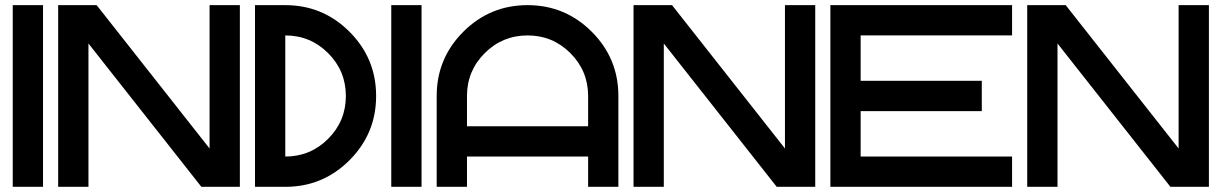

<svg xmlns="http://www.w3.org/2000/svg" viewBox="-20 -723 4728 743"><path d="M146.5 0H29.3V-703.1H146.5Z M322.3 -554.7V0H205.1V-703.1H354L791 -148.4V-703.1H908.2V0H759.3Z M1084 -703.1Q1229.5 -703.1 1332.5 -600.1Q1435.5 -497.1 1435.5 -351.6Q1435.5 -206.1 1332.5 -103Q1229.5 0 1084 0H966.8V-703.1ZM1084 -117.2Q1181.2 -117.2 1249.8 -185.8Q1318.4 -254.4 1318.4 -351.6Q1318.4 -448.7 1249.8 -517.3Q1181.2 -585.9 1084 -585.9Z M1611.3 0H1494.1V-703.1H1611.3Z M1669.9 -351.6Q1669.9 -497.1 1772.9 -600.1Q1876 -703.1 2021.5 -703.1Q2167 -703.1 2270 -600.1Q2373 -497.1 2373 -351.6V0H2255.9V-117.2H1787.1V0H1669.9ZM2255.9 -234.4V-351.6Q2255.9 -448.7 2187.3 -517.3Q2118.7 -585.9 2021.5 -585.9Q1924.3 -585.9 1855.7 -517.3Q1787.1 -448.7 1787.1 -351.6V-234.4Z M2548.8 -554.7V0H2431.6V-703.1H2580.6L3017.6 -148.4V-703.1H3134.8V0H2985.8Z M3896.5 -703.1V-585.9H3310.5V-410.2H3779.3V-293H3310.5V-117.2H3896.5V0H3193.4V-703.1Z M4072.3 -554.7V0H3955.1V-703.1H4104L4541 -148.4V-703.1H4658.2V0H4509.3Z"/></svg>

Font: Gerhaus
Style: Regular
Weight: 400
Designer: GGBotNet
Foundry: GGBotNet
Version: 1.01